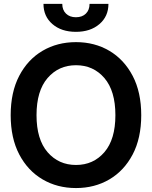

<svg xmlns="http://www.w3.org/2000/svg" viewBox="-20 -953 777 983"><path d="M369.1 9.8Q273.4 9.8 197.8 -34.7Q122.1 -79.1 78.4 -162.6Q34.7 -246.1 34.7 -363.3Q34.7 -481 78.4 -564.7Q122.1 -648.4 197.8 -692.9Q273.4 -737.3 369.1 -737.3Q464.4 -737.3 539.8 -692.9Q615.2 -648.4 659.2 -564.7Q703.1 -481 703.1 -363.3Q703.1 -245.6 659.2 -162.1Q615.2 -78.6 539.8 -34.4Q464.4 9.8 369.1 9.8ZM369.1 -108.4Q458 -108.4 514.4 -173.8Q570.8 -239.3 570.8 -363.3Q570.8 -487.8 514.4 -553.5Q458 -619.1 369.1 -619.1Q280.3 -619.1 223.6 -553.5Q167 -487.8 167 -363.3Q167 -239.3 223.6 -173.8Q280.3 -108.4 369.1 -108.4ZM368.7 -790Q294.4 -790 248.5 -829.6Q202.6 -869.1 202.6 -933.1H298.8Q298.8 -901.9 317.9 -883.3Q336.9 -864.7 368.7 -864.7Q400.9 -864.7 419.7 -883.3Q438.5 -901.9 438.5 -933.1H535.2Q535.2 -869.1 489 -829.6Q442.9 -790 368.7 -790Z"/></svg>

Font: Inter Tight SemiBold
Style: Regular
Weight: 600
Designer: Rasmus Andersson
Foundry: rsms
Version: Version 3.004; ttfautohint (v1.8.4.7-5d5b)